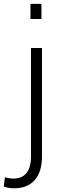

<svg xmlns="http://www.w3.org/2000/svg" viewBox="-76 -782 332 1015"><path d="M146 -528.3V43.5Q146 126.5 107.7 169.9Q69.3 213.4 -1.5 213.4Q-16.1 213.4 -28.8 211.2Q-41.5 209 -56.2 204.1L-49.8 154.8Q-42 157.7 -28.3 159.9Q-14.6 162.1 -4.4 162.1Q40 162.1 64 132.8Q87.9 103.5 87.9 43.5V-528.3ZM143.1 -681.6H85V-761.7H143.1Z"/></svg>

Font: Franko
Style: Light
Weight: 300
Designer: Google
Version: Version 1.200310; 2013